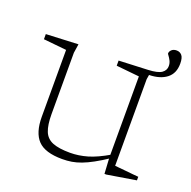

<svg xmlns="http://www.w3.org/2000/svg" viewBox="-115 -736 856 859"><g transform="rotate(20 313.0 -306.0)"><path d="M155 -163.5Q155 -111 166.8 -81.8Q178.5 -52.5 208.5 -40.5Q238.5 -28.5 291.5 -28.5Q332 -28.5 373.5 -40.5Q415 -52.5 470.5 -85L473 -69Q437 -45 409 -29.8Q381 -14.5 357.8 -5.8Q334.5 3 313 6.5Q291.5 10 268 10Q186 10 152 -25.8Q118 -61.5 118 -137V-455L8.5 -466V-490.5L161.5 -497.5L155 -455ZM574.5 -544Q574.5 -557.5 568.8 -568.8Q563 -580 557.5 -587.2Q552 -594.5 552 -596Q552 -606 560.8 -614Q569.5 -622 584 -622Q599.5 -622 609.2 -610.8Q619 -599.5 619 -571.5Q619 -525 588 -501.2Q557 -477.5 505 -476.5L501.5 -455V-43Q506 -42.5 521 -41Q536 -39.5 555 -37.8Q574 -36 590.8 -34.2Q607.5 -32.5 615.5 -32V-15L478 7.5H469L464.5 -69V-455L355 -466V-490.5L493 -496.5Q539 -498.5 556.8 -511Q574.5 -523.5 574.5 -544Z"/></g></svg>

Font: Newsreader 9pt ExtraLight
Style: Regular
Weight: 250
Designer: Hugues Gentile
Foundry: Production Type
Version: Version 1.003